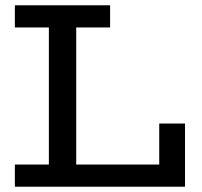

<svg xmlns="http://www.w3.org/2000/svg" viewBox="-20 -706 764 726"><path d="M36.2 0V-83.8H582.1V-238.9H679.6V0ZM164.8 -46.6V-633.8H268.2V-46.6ZM36.2 -602.2V-686H396.3V-602.2Z"/></svg>

Font: BioRhyme ExtraBold
Style: Regular
Weight: 800
Designer: Aoife Mooney
Foundry: Aoife Mooney Type
Version: Version 1.600;gftools[0.9.33]